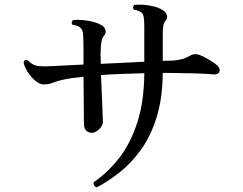

<svg xmlns="http://www.w3.org/2000/svg" viewBox="-20 -765 1040 821"><path d="M394 36Q386 34 382.5 27.5Q379 21 381 14Q442 -28 490 -90Q538 -152 567 -241Q596 -330 597 -452Q574 -451 551 -450.5Q528 -450 505 -449Q480 -448 457 -447Q434 -446 412 -444Q414 -402 415.5 -359Q417 -316 418.5 -284.5Q420 -253 420 -245Q421 -229 404.5 -213Q388 -197 373 -197Q358 -197 348.5 -207Q339 -217 339 -233Q339 -244 338.5 -275.5Q338 -307 338 -350Q338 -393 337 -437Q311 -434 288.5 -431Q266 -428 249 -424Q224 -419 207 -411.5Q190 -404 167 -404Q149 -404 129.5 -421Q110 -438 96.5 -460.5Q83 -483 81 -499Q86 -513 99 -507Q119 -485 145.5 -482.5Q172 -480 218 -483Q235 -484 266 -485.5Q297 -487 337 -489Q337 -525 337 -554.5Q337 -584 336 -600Q336 -614 334 -626.5Q332 -639 324 -646Q314 -656 290 -659Q282 -670 292 -679Q316 -682 352 -677Q388 -672 413 -658Q426 -651 430.5 -638Q435 -625 426 -614Q417 -603 414.5 -590Q412 -577 411 -559Q409 -538 411 -492Q458 -494 506 -496.5Q554 -499 597 -501V-652Q597 -673 595 -689Q593 -705 585 -711Q581 -715 572.5 -718.5Q564 -722 553 -723Q544 -735 555 -744Q571 -746 593.5 -744.5Q616 -743 638 -737.5Q660 -732 675 -722Q688 -715 693 -702Q698 -689 689 -678Q680 -668 678 -653.5Q676 -639 676 -618V-505L721 -506Q743 -508 759.5 -512.5Q776 -517 795 -528Q814 -540 846 -525Q860 -518 880 -506Q900 -494 909 -485Q923 -471 918 -458Q913 -445 890 -447Q871 -449 834 -450.5Q797 -452 769 -452Q747 -453 724 -453Q701 -453 676 -453Q675 -345 650 -264.5Q625 -184 584 -126.5Q543 -69 493.5 -29.5Q444 10 394 36Z"/></svg>

Font: Zen Old Mincho Medium
Style: Regular
Weight: 500
Designer: Yoshimichi Ohira
Foundry: Positype
Version: Version 1.500